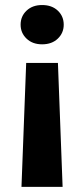

<svg xmlns="http://www.w3.org/2000/svg" viewBox="-20 -558 332 759"><path d="M231.9 -460.4Q231.9 -427.7 208.5 -405.3Q185.1 -382.8 146.5 -382.8Q108.4 -382.8 85 -405.3Q61.5 -427.7 61.5 -460.4Q61.5 -493.7 85 -515.9Q108.4 -538.1 146.5 -538.1Q185.1 -538.1 208.5 -515.9Q231.9 -493.7 231.9 -460.4ZM64.9 180.7 83.5 -309.1H209L227.5 180.7Z"/></svg>

Font: Vazirmatn RD FD ExtraBold
Style: Regular
Weight: 800
Designer: Saber Rastikerdar
Foundry: Saber Rastikerdar
Version: Version 33.003